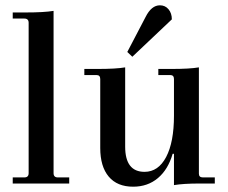

<svg xmlns="http://www.w3.org/2000/svg" viewBox="-20 -692 859 724"><path d="M28 0V-23H72Q88 -23 88 -39V-606Q88 -622 72 -622H28V-645H76Q146 -645 182 -651V-39Q182 -23 198 -23H241V0Z M479 -478 460 -496 529 -628Q551 -672 583 -672Q603 -672 615.5 -657Q628 -642 628 -619ZM482 12Q422 12 390 -26Q358 -64 358 -134V-394Q358 -409 344 -409H298V-432H347Q418 -432 452 -438V-139Q452 -44 525 -44Q577 -44 606.5 -100Q636 -156 636 -256V-394Q636 -409 622 -409H577V-432H626Q696 -432 730 -438V-37Q730 -23 745 -23H790V0H733Q672 0 636 6V-112H631Q614 -53 575.5 -20.5Q537 12 482 12Z"/></svg>

Font: Arapey
Style: Regular
Weight: 400
Designer: Eduardo Rodriguez Tunni
Foundry: Eduardo Rodriguez Tunni
Version: Version 4.000